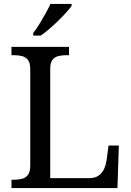

<svg xmlns="http://www.w3.org/2000/svg" viewBox="-20 -951 663 971"><path d="M38 0V-42H51Q74 -42 92.5 -47Q111 -52 122 -67.5Q133 -83 133 -114V-600Q133 -632 122 -647Q111 -662 92.5 -667Q74 -672 51 -672H38V-714H329V-672H316Q294 -672 275.5 -667.5Q257 -663 245.5 -648.5Q234 -634 234 -604V-50H431Q461 -50 479.5 -63.5Q498 -77 507 -98Q516 -119 519 -140L529 -215H581L574 0ZM148 -784Q163 -803 179 -829Q195 -855 210 -882Q225 -909 235 -931H342V-921Q333 -908 315 -888Q297 -868 274.5 -846Q252 -824 229 -804.5Q206 -785 186 -771H148Z"/></svg>

Font: Noto Serif Gurmukhi
Style: Regular
Weight: 400
Designer: Vaibhav Singh and the Monotype Design Team
Foundry: Monotype Imaging Inc.
Version: Version 2.003